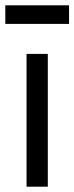

<svg xmlns="http://www.w3.org/2000/svg" viewBox="-40 -703 280 723"><path d="M60 -500H140V0H60ZM-20 -613V-683H220V-613Z"/></svg>

Font: Syne
Style: Regular
Weight: 400
Designer: Lucas Descroix
Foundry: Bonjour Monde
Version: Version 2.200